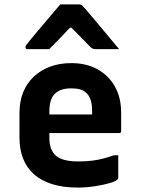

<svg xmlns="http://www.w3.org/2000/svg" viewBox="-20 -835 640 867"><path d="M302 -550Q370 -550 420.5 -522Q471 -494 499 -444Q527 -394 527 -327V-244Q527 -241 526 -238.5Q525 -236 522.5 -235Q520 -234 517 -234H287Q270 -234 252.5 -234Q235 -234 218 -234H177L174 -318H396Q396 -322 396 -325Q396 -328 396 -332Q396 -361 390 -381.5Q384 -402 371 -414Q360 -426 343 -431Q326 -436 302 -436Q252 -436 227.5 -411.5Q203 -387 203 -332V-210Q203 -186 209.5 -167.5Q216 -149 228 -136Q244 -120 270.5 -113Q297 -106 332 -106Q368 -106 396 -109.5Q424 -113 448 -119.5Q472 -126 495 -134H514Q514 -109 514 -83.5Q514 -58 514 -32Q514 -30 513 -28Q512 -26 510 -24Q502 -16 474.5 -8Q447 0 408.5 6Q370 12 330 12Q265 12 215.5 -3.5Q166 -19 133.5 -48Q101 -77 84.5 -118.5Q68 -160 68 -212V-326Q68 -377 84.5 -418Q101 -459 132 -488.5Q163 -518 206 -534Q249 -550 302 -550ZM252 -815Q273 -815 294.5 -815Q316 -815 337 -815Q345 -815 350 -811Q355 -807 367 -793Q374 -784 392 -763.5Q410 -743 432 -716Q454 -689 477 -662Q500 -635 518 -613Q492 -613 467 -613Q442 -613 416 -613Q405 -613 399.5 -615Q394 -617 387 -624Q376 -635 350.5 -661.5Q325 -688 282 -731L332 -710H270L318 -733Q278 -690 251 -662.5Q224 -635 202 -613H105Q101 -613 99 -614Q97 -615 96 -617.5Q95 -620 95 -622Q95 -627 98 -631Q101 -635 113 -650Q124 -664 143 -686.5Q162 -709 183.5 -734Q205 -759 223 -781Q241 -803 252 -815Z"/></svg>

Font: Recursive Monospace
Style: Bold
Weight: 700
Version: Version 1.047